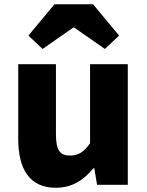

<svg xmlns="http://www.w3.org/2000/svg" viewBox="-20 -872 694 906"><path d="M243 14C321 14 374 -22 421 -78H425L438 0H583V-569H405V-196C375 -154 350 -138 310 -138C265 -138 244 -160 244 -239V-569H66V-217C66 -75 119 14 243 14ZM114 -704 181 -641 326 -742H330L475 -641L542 -704L419 -852H237Z"/></svg>

Font: Noto Sans Korean Black
Style: Bold
Weight: 900
Designer: Ryoko NISHIZUKA (kana & ideographs); Paul D. Hunt (Latin, Greek & Cyrillic); Wenlong ZHANG (bopomofo); Sandoll Communica
Foundry: Adobe Systems Incorporated
Version: Version 1.000;PS 1;hotconv 1.0.78;makeotf.lib2.5.61930